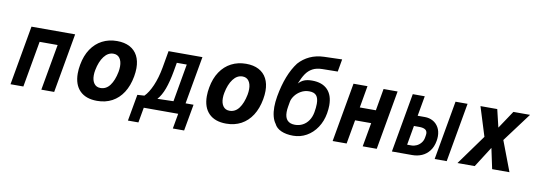

<svg xmlns="http://www.w3.org/2000/svg" viewBox="-64 -1184 4928 1758"><g transform="rotate(10 2400.0 -305.0)"><path d="M147 -552.5H553L455.5 0H336L412 -428.5H244.5L169 0H49.5Z M638.5 -205Q638.5 -245 646.5 -287Q662 -373.5 703 -434.5Q744 -495.5 805.2 -527.2Q866.5 -559 942.5 -559Q1012 -559 1060.5 -533.5Q1109 -508 1134.2 -460Q1159.5 -412 1159.5 -344.5Q1159.5 -308 1152 -266.5Q1136 -178 1095.8 -115.5Q1055.5 -53 994.5 -20.2Q933.5 12.5 855.5 12.5Q751 12.5 694.8 -44.2Q638.5 -101 638.5 -205ZM1004 -283Q1009 -309.5 1009 -334.5Q1009 -382.5 988.5 -410.8Q968 -439 930 -439Q879.5 -439 843 -391Q806.5 -343 791 -262Q786 -237 786 -212.5Q786 -165 806.8 -137Q827.5 -109 865.5 -109Q919 -109 953.5 -155.5Q988 -202 1004 -283Z M1210 -106 1275 -110Q1313 -147.5 1345 -221.2Q1377 -295 1394.5 -392.5L1422 -549.5H1737L1658.5 -106H1732.5L1688.5 141H1583.5L1608.5 0H1288.5L1263.5 141H1166ZM1546 -106 1607.5 -457.5H1515L1501 -377.5Q1483 -276.5 1458 -209Q1433 -141.5 1397 -102Z M1838.5 -205Q1838.5 -245 1846.5 -287Q1862 -373.5 1903 -434.5Q1944 -495.5 2005.2 -527.2Q2066.5 -559 2142.5 -559Q2212 -559 2260.5 -533.5Q2309 -508 2334.2 -460Q2359.5 -412 2359.5 -344.5Q2359.5 -308 2352 -266.5Q2336 -178 2295.8 -115.5Q2255.5 -53 2194.5 -20.2Q2133.5 12.5 2055.5 12.5Q1951 12.5 1894.8 -44.2Q1838.5 -101 1838.5 -205ZM2204 -283Q2209 -309.5 2209 -334.5Q2209 -382.5 2188.5 -410.8Q2168 -439 2130 -439Q2079.5 -439 2043 -391Q2006.5 -343 1991 -262Q1986 -237 1986 -212.5Q1986 -165 2006.8 -137Q2027.5 -109 2065.5 -109Q2119 -109 2153.5 -155.5Q2188 -202 2204 -283Z M2503 -64.5Q2483.5 -90.5 2473.8 -129Q2464 -167.5 2464 -215Q2464 -259 2473.5 -315Q2510.5 -523 2600.5 -641Q2643 -689 2701.5 -716.2Q2760 -743.5 2834 -746L3000.5 -751L2980 -634.5L2835.5 -632.5Q2782.5 -631.5 2746.5 -612Q2710.5 -592.5 2686 -556.8Q2661.5 -521 2638.5 -463Q2661.5 -488.5 2690.5 -500.5Q2719.5 -512.5 2764 -512.5Q2857.5 -512.5 2907.5 -461.8Q2957.5 -411 2957.5 -316Q2957.5 -283 2950.5 -241Q2937.5 -166 2898.8 -107.8Q2860 -49.5 2802.8 -17.2Q2745.5 15 2678.5 15Q2613.5 15 2567.2 -5.5Q2521 -26 2503 -64.5ZM2834.5 -230.5Q2842.5 -275 2842.5 -310Q2842.5 -362.5 2821.8 -386.8Q2801 -411 2755.5 -411Q2713.5 -411 2679 -391.5Q2644.5 -372 2623 -343Q2601.5 -314 2596.5 -286.5L2588.5 -240.5Q2583.5 -212.5 2583.5 -188Q2583.5 -137 2607.5 -111.8Q2631.5 -86.5 2678 -86.5Q2717.5 -86.5 2750 -103.8Q2782.5 -121 2804.5 -153.5Q2826.5 -186 2834.5 -230.5Z M3141.5 -550H3271.5L3236 -346H3385.5L3421 -550H3551.5L3454.5 0H3324L3363.5 -222.5H3214L3174.5 0H3044.5Z M3692.5 -550H3804L3771 -363H3839Q3879 -363 3912.5 -345Q3946 -327 3966 -292Q3986 -257 3986 -209Q3986 -190 3982 -166Q3972 -109.5 3943 -72.2Q3914 -35 3873 -17.5Q3832 0 3785 0H3595.5ZM3872 -175.5 3875.5 -196Q3877.5 -209 3877.5 -214Q3877.5 -242 3858 -253.5Q3838.5 -265 3803.5 -265H3753.5L3722 -85.5H3762.5Q3787 -85.5 3810.2 -96.5Q3833.5 -107.5 3850.2 -128Q3867 -148.5 3872 -175.5ZM4090 -550H4202L4105 0H3993Z M4406.5 -279 4322 -550H4478L4517.5 -384.5L4628 -550H4783L4582 -280.5L4688.5 0H4527.5L4487 -190.5L4365.5 0H4205Z"/></g></svg>

Font: JuliaMono ExtraBold
Style: Italic
Weight: 800
Italic angle: -9°
Monospace: yes
Designer: cormullion
Foundry: corm
Version: Version 0.057; ttfautohint (v1.8.4)